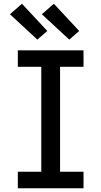

<svg xmlns="http://www.w3.org/2000/svg" viewBox="-20 -1003 540 1023"><path d="M75 0V-88H200V-647H75V-735H425V-647H300V-88H425V0ZM349 -792 203 -927 267 -983 402 -838ZM179 -792 33 -927 97 -983 232 -838Z"/></svg>

Font: Iosevka SS18 Semibold
Style: Regular
Weight: 600
Monospace: yes
Designer: Belleve Invis
Foundry: Belleve Invis
Version: Version 25.1.1; ttfautohint (v1.8.4)